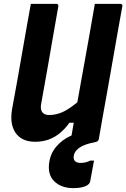

<svg xmlns="http://www.w3.org/2000/svg" viewBox="-20 -720 651 990"><path d="M489 0Q466 0 444 0Q422 0 400 0Q378 0 355 0Q354 0 352 -0.5Q350 -1 349 -2.5Q348 -4 347 -5Q346 -6 346 -8Q346 -10 347 -11Q362 -97 377 -183Q392 -269 408 -355.5Q424 -442 439 -528Q454 -614 469 -700Q492 -700 514 -700Q536 -700 558 -700Q580 -700 602 -700Q605 -700 607 -698.5Q609 -697 610.5 -694.5Q612 -692 611 -689Q598 -617 585 -544Q572 -471 559.5 -398.5Q547 -326 534 -253.5Q521 -181 508 -109Q503 -79 498 -51.5Q493 -24 489 0ZM161 11Q125 11 99.5 -1.5Q74 -14 59 -37Q44 -60 40 -90Q36 -120 42 -156Q56 -230 69 -304Q82 -378 95 -452.5Q108 -527 121 -600Q125 -625 130 -650Q135 -675 139 -700Q173 -700 206 -700Q239 -700 272 -700Q275 -700 277 -698.5Q279 -697 280 -694.5Q281 -692 281 -689Q266 -606 251.5 -521Q237 -436 222 -351Q207 -266 192 -183Q187 -156 198 -141.5Q209 -127 233 -127Q260 -127 287 -136Q314 -145 346 -167.5Q378 -190 422 -230L384 -87H338Q315 -55 288 -33Q261 -11 229.5 0Q198 11 161 11ZM434 -41Q447 -41 458 -32.5Q469 -24 488 0Q488 3 485 6.5Q482 10 474 12Q416 23 389.5 41.5Q363 60 360 85Q358 103 367.5 111.5Q377 120 395 120Q409 120 421.5 117Q434 114 446 108H465Q463 117 461 128Q459 139 455.5 158.5Q452 178 445 215Q443 230 420.5 240Q398 250 358 250Q296 250 260 215Q224 180 234 116Q241 70 271 35Q301 0 344.5 -19.5Q388 -39 434 -41Z"/></svg>

Font: RecMonoLinear Nerd Font Mono
Style: Bold Italic
Weight: 700
Italic angle: -10°
Monospace: yes
Version: Version 1.085; ttfautohint (v1.8.4.7-5d5b);Nerd Fonts 3.2.1